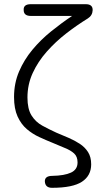

<svg xmlns="http://www.w3.org/2000/svg" viewBox="-20 -694 521 916"><path d="M228 202Q196 202 194 172Q193 145 230 145Q287 144 318.5 129.5Q350 115 350 81Q350 53 333.5 38Q317 23 289.5 12Q262 1 230 -13Q200 -25 167.5 -40Q135 -55 108 -78Q81 -101 64 -138Q47 -175 47 -231Q47 -297 71 -353Q95 -409 134.5 -456.5Q174 -504 223.5 -544Q273 -584 324 -618H127Q93 -618 93 -646Q91 -674 127 -674H389Q422 -674 422 -647V-645Q421 -620 399 -606Q347 -574 296 -534.5Q245 -495 203 -447.5Q161 -400 136 -345.5Q111 -291 111 -229Q111 -174 130.5 -143Q150 -112 182 -94.5Q214 -77 249 -61Q278 -49 307 -36.5Q336 -24 360.5 -8Q385 8 400 31.5Q415 55 415 90Q415 144 371 173Q327 202 228 202Z"/></svg>

Font: Shin Retro Maru Gothic Regular
Style: Regular
Weight: 400
Designer: Iose
Foundry: Typographish
Version: Version 1.002